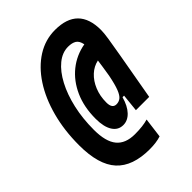

<svg xmlns="http://www.w3.org/2000/svg" viewBox="-240 -815 1066 1066"><g transform="rotate(-45 293.0 -282.5)"><path d="M294.9 138.2Q161.1 138.2 96.9 68.1Q32.7 -2 32.7 -154.8Q32.7 -272 59.6 -371.8Q86.4 -471.7 135 -545.9Q183.6 -620.1 249 -661.4Q314.5 -702.6 391.1 -702.6Q571.8 -702.6 571.8 -521.5Q571.8 -499.5 565.7 -459Q559.6 -418.5 546.9 -346.7L498 -69.8H393.6L404.3 -173.3H392.1Q377 -119.1 349.1 -89.8Q321.3 -60.5 286.1 -60.5Q246.1 -60.5 223.9 -95.5Q201.7 -130.4 201.7 -193.8Q201.7 -286.1 233.6 -357.4Q265.6 -428.7 321.5 -473.4Q377.4 -518.1 449.7 -530.8Q443.8 -562.5 425.5 -574Q407.2 -585.4 376.5 -585.4Q330.6 -585.4 289.8 -552Q249 -518.6 217.8 -459.5Q186.5 -400.4 168.9 -323Q151.4 -245.6 151.4 -157.7Q151.4 -64.9 186.8 -22Q222.2 21 295.9 21Q359.4 21 398.9 8.8L383.8 126Q346.7 138.2 294.9 138.2ZM439.5 -414.1Q401.9 -406.2 372.1 -378.7Q342.3 -351.1 325 -309.1Q307.6 -267.1 307.6 -215.8Q307.6 -168.9 340.8 -168.9Q359.4 -168.9 373.8 -179.9Q388.2 -190.9 400.1 -221.2Q412.1 -251.5 423.8 -310.5Q429.2 -343.8 433.1 -369.4Q437 -395 439.5 -414.1Z"/></g></svg>

Font: Cascadia Code PL
Style: Bold Italic
Weight: 700
Italic angle: -10°
Monospace: yes
Designer: Aaron Bell
Foundry: Saja Typeworks
Version: Version 2404.023; ttfautohint (v1.8.4)